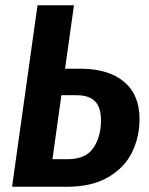

<svg xmlns="http://www.w3.org/2000/svg" viewBox="-20 -712 568 732"><path d="M512 -258Q512 -191 484 -132.5Q456 -74 393.5 -37Q331 0 235 0H26L123 -692H262L228 -450H287Q393 -450 452.5 -400.5Q512 -351 512 -258ZM365 -253Q365 -303 342 -326Q319 -349 272 -349H214L180 -105H237Q307 -105 336 -148Q365 -191 365 -253Z"/></svg>

Font: Fira Sans Condensed SemiBold
Style: Italic
Weight: 600
Width: 3
Italic angle: -8°
Designer: bBox Type GmbH & Carrois Corporate GbR & Edenspiekermann AG
Foundry: bBox Type GmbH & Carrois Corporate GbR & Edenspiekermann AG
Version: Version 4.301